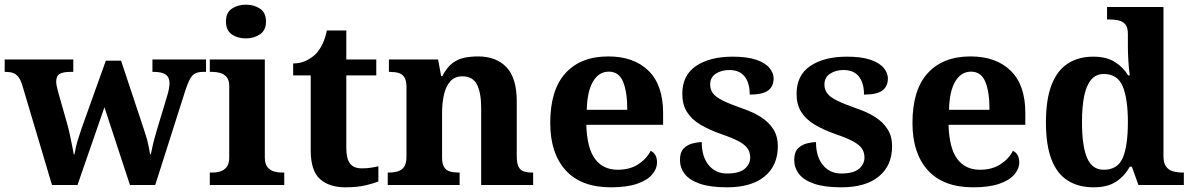

<svg xmlns="http://www.w3.org/2000/svg" viewBox="-23 -790 5090 820"><path d="M71 -430Q64 -451 54.5 -462.5Q45 -474 32.5 -478.5Q20 -483 0 -483H-3V-536H290V-483H277Q247 -483 232 -474.5Q217 -466 217 -441Q217 -433 219.5 -421Q222 -409 225 -398L262 -268Q269 -244 274.5 -218.5Q280 -193 284.5 -170.5Q289 -148 292 -131H295Q298 -148 302 -165Q306 -182 312.5 -202Q319 -222 327 -246L429 -531H494L592 -236Q598 -218 602.5 -203Q607 -188 609.5 -175Q612 -162 614.5 -151Q617 -140 618 -131H621Q626 -156 631.5 -178.5Q637 -201 648 -238L692 -384Q696 -397 698.5 -411.5Q701 -426 701 -434Q701 -460 684.5 -471.5Q668 -483 635 -483H628V-536H857V-483H844Q825 -483 812 -477Q799 -471 789.5 -454.5Q780 -438 769 -405L640 0H532L423 -332L308 0H199Z M873 0V-53H885Q900 -53 916.5 -57.5Q933 -62 944.5 -76Q956 -90 956 -118V-422Q956 -449 944 -462Q932 -475 915.5 -479Q899 -483 885 -483H873V-536H1108V-118Q1108 -90 1119.5 -76Q1131 -62 1148 -57.5Q1165 -53 1179 -53H1191V0ZM1027 -626Q991 -626 966.5 -643.5Q942 -661 942 -698Q942 -736 967 -753Q992 -770 1028 -770Q1062 -770 1087.5 -753Q1113 -736 1113 -698Q1113 -661 1087.5 -643.5Q1062 -626 1027 -626Z M1451 10Q1384 10 1344 -25Q1304 -60 1304 -148V-468H1229V-519Q1261 -519 1286.5 -532Q1312 -545 1327 -561Q1342 -577 1354 -601.5Q1366 -626 1373 -660H1456V-536H1584V-468H1456V-158Q1456 -113 1471.5 -92Q1487 -71 1522 -71Q1542 -71 1559.5 -73.5Q1577 -76 1593 -80V-15Q1577 -8 1540.5 1Q1504 10 1451 10Z M1633 0V-53H1635Q1658 -53 1675.5 -58Q1693 -63 1703 -77.5Q1713 -92 1713 -122V-418Q1713 -446 1704 -460Q1695 -474 1679 -478.5Q1663 -483 1641 -483H1638V-536H1848L1861 -465H1866Q1886 -503 1909.5 -520.5Q1933 -538 1960.5 -543.5Q1988 -549 2019 -549Q2096 -549 2140 -503Q2184 -457 2184 -356V-124Q2184 -93 2191.5 -78Q2199 -63 2214 -58Q2229 -53 2251 -53H2254V0H2032V-329Q2032 -394 2014 -429Q1996 -464 1952 -464Q1919 -464 1900 -442.5Q1881 -421 1873 -385.5Q1865 -350 1865 -309V-118Q1865 -90 1874 -76Q1883 -62 1899 -57.5Q1915 -53 1937 -53H1940V0Z M2586 10Q2459 10 2393 -62.5Q2327 -135 2327 -265Q2327 -406 2392 -477.5Q2457 -549 2575 -549Q2684 -549 2746.5 -488Q2809 -427 2809 -308V-257H2481Q2484 -157 2518.5 -111Q2553 -65 2615 -65Q2667 -65 2703 -88.5Q2739 -112 2756 -146Q2770 -139 2776.5 -126.5Q2783 -114 2783 -97Q2783 -69 2762 -44.5Q2741 -20 2697.5 -5Q2654 10 2586 10ZM2656 -321Q2656 -398 2638 -441Q2620 -484 2577 -484Q2535 -484 2510 -442.5Q2485 -401 2483 -321Z M3082 10Q3010 10 2965.5 -5.5Q2921 -21 2901 -47.5Q2881 -74 2881 -107Q2881 -140 2897 -156Q2913 -172 2935 -177.5Q2957 -183 2974 -183Q2974 -121 3003.5 -85Q3033 -49 3082 -49Q3134 -49 3157.5 -69Q3181 -89 3181 -117Q3181 -139 3170 -155.5Q3159 -172 3132 -186.5Q3105 -201 3058 -217Q3004 -236 2967 -258.5Q2930 -281 2910.5 -312.5Q2891 -344 2891 -389Q2891 -469 2950 -508.5Q3009 -548 3106 -548Q3169 -548 3207.5 -534.5Q3246 -521 3263.5 -499.5Q3281 -478 3281 -455Q3281 -421 3257.5 -403.5Q3234 -386 3179 -386Q3179 -436 3157 -463.5Q3135 -491 3091 -491Q3059 -491 3034.5 -475.5Q3010 -460 3010 -429Q3010 -408 3021.5 -392Q3033 -376 3063 -361Q3093 -346 3147 -327Q3192 -312 3226 -290.5Q3260 -269 3279.5 -238.5Q3299 -208 3299 -166Q3299 -83 3242.5 -36.5Q3186 10 3082 10Z M3570 10Q3498 10 3453.5 -5.5Q3409 -21 3389 -47.5Q3369 -74 3369 -107Q3369 -140 3385 -156Q3401 -172 3423 -177.5Q3445 -183 3462 -183Q3462 -121 3491.5 -85Q3521 -49 3570 -49Q3622 -49 3645.5 -69Q3669 -89 3669 -117Q3669 -139 3658 -155.5Q3647 -172 3620 -186.5Q3593 -201 3546 -217Q3492 -236 3455 -258.5Q3418 -281 3398.5 -312.5Q3379 -344 3379 -389Q3379 -469 3438 -508.5Q3497 -548 3594 -548Q3657 -548 3695.5 -534.5Q3734 -521 3751.5 -499.5Q3769 -478 3769 -455Q3769 -421 3745.5 -403.5Q3722 -386 3667 -386Q3667 -436 3645 -463.5Q3623 -491 3579 -491Q3547 -491 3522.5 -475.5Q3498 -460 3498 -429Q3498 -408 3509.5 -392Q3521 -376 3551 -361Q3581 -346 3635 -327Q3680 -312 3714 -290.5Q3748 -269 3767.5 -238.5Q3787 -208 3787 -166Q3787 -83 3730.5 -36.5Q3674 10 3570 10Z M4133 10Q4006 10 3940 -62.5Q3874 -135 3874 -265Q3874 -406 3939 -477.5Q4004 -549 4122 -549Q4231 -549 4293.5 -488Q4356 -427 4356 -308V-257H4028Q4031 -157 4065.5 -111Q4100 -65 4162 -65Q4214 -65 4250 -88.5Q4286 -112 4303 -146Q4317 -139 4323.5 -126.5Q4330 -114 4330 -97Q4330 -69 4309 -44.5Q4288 -20 4244.5 -5Q4201 10 4133 10ZM4203 -321Q4203 -398 4185 -441Q4167 -484 4124 -484Q4082 -484 4057 -442.5Q4032 -401 4030 -321Z M4648 10Q4583 10 4537 -19Q4491 -48 4467.5 -109.5Q4444 -171 4444 -267Q4444 -364 4467.5 -426Q4491 -488 4536.5 -518Q4582 -548 4646 -548Q4702 -548 4738 -525.5Q4774 -503 4795 -468H4802Q4798 -496 4796 -531Q4794 -566 4794 -590V-645Q4794 -673 4783 -686Q4772 -699 4753.5 -703Q4735 -707 4713 -707H4705V-760H4946V-123Q4946 -93 4957.5 -78Q4969 -63 4988 -58Q5007 -53 5029 -53H5033V0H4839L4811 -78H4802Q4780 -38 4743.5 -14Q4707 10 4648 10ZM4691 -65Q4750 -65 4772 -115.5Q4794 -166 4794 -269Q4794 -368 4772 -421Q4750 -474 4691 -474Q4658 -474 4637.5 -450Q4617 -426 4607.5 -380.5Q4598 -335 4598 -268Q4598 -167 4619.5 -116Q4641 -65 4691 -65Z"/></svg>

Font: Noto Serif Tamil
Style: Bold
Weight: 700
Designer: Indian Type Foundry, Tom Grace, and the Monotype Design Team
Foundry: Monotype Imaging Inc.
Version: Version 2.003